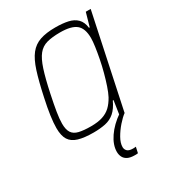

<svg xmlns="http://www.w3.org/2000/svg" viewBox="-175 -617 829 916"><g transform="rotate(-30 240.0 -159.0)"><path d="M181 8Q130 8 98 -1.5Q66 -11 51.5 -34Q37 -57 37 -99Q37 -127 42.5 -166Q48 -205 59 -255Q76 -335 92.5 -386.5Q109 -438 131.5 -466.5Q154 -495 188 -506.5Q222 -518 272 -518Q312 -518 341.5 -511.5Q371 -505 389 -487Q407 -469 411 -436H415L436 -510H463L355 0H328L340 -79H336Q319 -42 297 -23Q275 -4 246 2Q217 8 181 8ZM185 -24Q223 -24 249 -32.5Q275 -41 293 -58Q311 -75 326 -102Q336 -121 346 -150.5Q356 -180 365 -213.5Q374 -247 380.5 -280.5Q387 -314 391 -342.5Q395 -371 395 -389Q395 -442 368.5 -464Q342 -486 280 -486Q236 -486 207 -478Q178 -470 159 -446.5Q140 -423 125 -377Q110 -331 94 -255Q83 -203 77 -166Q71 -129 71 -104Q71 -71 82.5 -53.5Q94 -36 119.5 -30Q145 -24 185 -24ZM297 200Q272 200 257.5 192.5Q243 185 236.5 172Q230 159 230 143Q230 105 258 64Q286 23 334 -10L356 0Q337 14 316 38Q295 62 280 88.5Q265 115 265 137Q265 150 274 159Q283 168 304 168Q307 168 310.5 168Q314 168 321 167L314 199Q309 200 305 200Q301 200 297 200Z"/></g></svg>

Font: Saira SemiCondensed Thin
Style: Italic
Weight: 250
Width: 4
Italic angle: -12°
Designer: Hector Gatti with collaboration of the Omnibus-Type team
Foundry: Omnibus-Type
Version: Version 1.101